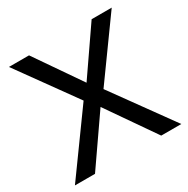

<svg xmlns="http://www.w3.org/2000/svg" viewBox="-149 -784 902 919"><g transform="rotate(-30 302.0 -324.5)"><path d="M247 -331 18 -649H129L302 -398L475 -649H586L357 -331L596 0H485L302 -264L119 0H8Z"/></g></svg>

Font: Play
Style: Regular
Weight: 400
Designer: Jonas Hecksher (Cyrillic expansion: Cyreal)
Foundry: Jonas Hecksher, Playtype, e-types AS
Version: Version 2.101; ttfautohint (v1.5.65-e2d9)